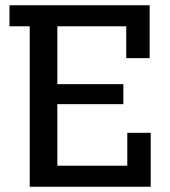

<svg xmlns="http://www.w3.org/2000/svg" viewBox="-20 -710 646 730"><path d="M460 -610H198V-390H449V-314H198V-80H464V-205H553V0H93V-610H16V-690H549V-489H460Z"/></svg>

Font: Mozilla Headline BETA
Style: Regular
Weight: 400
Designer: Studio DRAMA
Foundry: Studio DRAMA
Version: Version 0.100